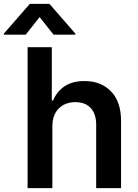

<svg xmlns="http://www.w3.org/2000/svg" viewBox="-76 -971 711 991"><path d="M194.3 -319.3V0H66.4V-727.5H191.4V-452.6H198.2Q217.3 -499 257.6 -525.9Q297.9 -552.7 360.4 -552.7Q445.3 -552.7 497.1 -499.3Q548.8 -445.8 548.8 -347.2V0H420.4V-327.1Q420.4 -382.8 392.3 -413.3Q364.3 -443.8 312.5 -443.8Q260.7 -443.8 227.5 -411.1Q194.3 -378.4 194.3 -319.3ZM200.7 -792 128.4 -882.8 56.6 -792H-56.2V-797.4L78.1 -951.2H179.2L313 -797.4V-792Z"/></svg>

Font: Inter Semi Bold
Style: Regular
Weight: 600
Designer: Rasmus Andersson
Foundry: rsms
Version: Version 4.000;git-e0f93cc